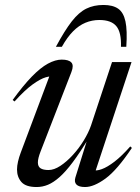

<svg xmlns="http://www.w3.org/2000/svg" viewBox="-20 -743 563 773"><path d="M283.5 -28.5 332.5 -185H336.5Q301 -127.5 272.8 -89.8Q244.5 -52 220 -30.2Q195.5 -8.5 173.2 0.8Q151 10 127.5 10Q84 10 66.2 -10.2Q48.5 -30.5 48.5 -60.5Q48.5 -75 52.5 -92.5Q56.5 -110 63.5 -128.5L184.5 -451L197 -433.5Q186 -438 164.2 -431.8Q142.5 -425.5 111 -402.8Q79.5 -380 38.5 -334.5L31 -340.5Q73 -398.5 108 -434.5Q143 -470.5 173 -486.8Q203 -503 228.5 -503Q256.5 -503 267.2 -491.5Q278 -480 267.5 -453L143.5 -133.5Q138 -119.5 135.2 -108.2Q132.5 -97 132.5 -89Q132.5 -72.5 143.2 -65.5Q154 -58.5 175.5 -58.5Q197.5 -58.5 223 -75.2Q248.5 -92 273.2 -119Q298 -146 317.2 -177.5Q336.5 -209 346.5 -238L431 -493H509.5L360.5 -42.5L353.5 -58Q367.5 -54 389.8 -62Q412 -70 441 -92.2Q470 -114.5 504.5 -153.5L511 -147.5Q451.5 -58.5 404.8 -24.2Q358 10 322.5 10Q297.5 10 287.8 0Q278 -10 283.5 -28.5ZM380 -662.5Q350.5 -662.5 324 -651.5Q297.5 -640.5 274 -616.8Q250.5 -593 229 -554.5H205Q240.5 -620.5 269 -657Q297.5 -693.5 327.5 -708.2Q357.5 -723 396.5 -723Q434 -723 455.5 -708.2Q477 -693.5 485 -657.2Q493 -621 488.5 -554.5H467Q469 -613 448.2 -637.8Q427.5 -662.5 380 -662.5Z"/></svg>

Font: Newsreader 60pt
Style: Italic
Weight: 400
Italic angle: -17°
Designer: Hugues Gentile
Foundry: Production Type
Version: Version 1.003